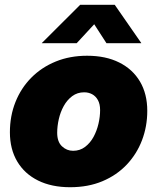

<svg xmlns="http://www.w3.org/2000/svg" viewBox="-20 -764 651 795"><path d="M270.5 11.2Q193.4 11.2 137.5 -16.6Q81.5 -44.4 51.3 -95.5Q21 -146.5 21 -216.3Q21 -284.2 44.2 -342Q67.4 -399.9 109.9 -442.6Q152.3 -485.4 210.9 -509.3Q269.5 -533.2 340.8 -533.2Q418 -533.2 473.9 -505.1Q529.8 -477.1 559.8 -426Q589.8 -375 589.8 -305.2Q589.8 -240.7 568.1 -183.6Q546.4 -126.5 504.9 -82.5Q463.4 -38.6 404.3 -13.7Q345.2 11.2 270.5 11.2ZM282.7 -139.6Q311 -139.6 332.3 -155.8Q353.5 -171.9 367.2 -197Q380.9 -222.2 387.7 -251.5Q394.5 -280.8 394.5 -308.1Q394.5 -333 385.5 -349.4Q376.5 -365.7 361.6 -373.8Q346.7 -381.8 328.6 -381.8Q300.3 -381.8 279.1 -366Q257.8 -350.1 243.9 -325Q230 -299.8 223.4 -270.5Q216.8 -241.2 216.8 -214.4Q216.8 -176.8 236.6 -158.2Q256.3 -139.6 282.7 -139.6ZM297.4 -585H153.3V-585.9L312 -744.1H455.1L564.9 -585.9L564.5 -585H420.9L370.1 -663.6Z"/></svg>

Font: Inter 28pt Black
Style: Italic
Weight: 900
Italic angle: -9.3988°
Designer: Rasmus Andersson
Foundry: rsms
Version: Version 4.001;git-66647c0bb